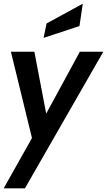

<svg xmlns="http://www.w3.org/2000/svg" viewBox="-26 -777 579 1039"><path d="M147 -30 33 -497H160L224 -162L406 -497H533L109 242H-6ZM226 -650 422 -757 404 -636 210 -572Z"/></svg>

Font: Cabin SemiBold
Style: Italic
Weight: 600
Italic angle: -7°
Designer: Pablo Impallari
Foundry: Pablo Impallari. http://www.impallari.com Igino Marini. http://www.ikern.com
Version: Version 2.200